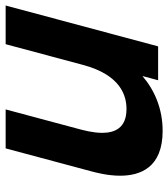

<svg xmlns="http://www.w3.org/2000/svg" viewBox="22 -602 596 680"><g transform="rotate(-90 320.0 -262.0)"><path d="M503.5 -540 430.1 -266C394.2 -132 320.8 -112 273.8 -112C206.7 -112 189.5 -153.5 189.5 -198C189.5 -230.4 198.6 -264.4 204.2 -285L272.5 -540H134.5L53.3 -237C48.7 -219.8 37.7 -178.6 37.7 -134.5C37.7 -63.2 66.3 16 196.5 16C274 16 340 -12 390.7 -55.5L375.8 0H495.8L640.5 -540Z"/></g></svg>

Font: Manrope
Style: ExtraBoldItalic
Weight: 800
Italic angle: -15°
Designer: Mikhail Sharanda
Foundry: Mikhail Sharanda
Version: Version 4.502;hotconv 1.0.109;makeotfexe 2.5.65596